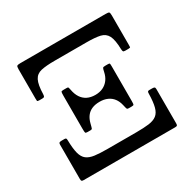

<svg xmlns="http://www.w3.org/2000/svg" viewBox="-164 -917 1086 1083"><g transform="rotate(-30 379.0 -375.0)"><path d="M655.5 -750H102Q85 -750 80 -746.8Q75 -743.5 75 -726V-535Q75 -523 75.8 -519Q76.5 -515 89 -515H109Q120 -515 122.2 -519.8Q124.5 -524.5 125 -534Q126.5 -595 140.8 -622.8Q155 -650.5 187.2 -657.8Q219.5 -665 275 -665H482.5Q538.5 -665 570.5 -657.8Q602.5 -650.5 616.8 -622.8Q631 -595 632.5 -534Q633 -524.5 635.2 -519.8Q637.5 -515 648.5 -515H668.5Q681.5 -515 682 -519Q682.5 -523 682.5 -535V-726Q682.5 -743.5 677.8 -746.8Q673 -750 655.5 -750ZM472.5 -85H285Q235.5 -85 203 -89.2Q170.5 -93.5 151.5 -108Q132.5 -122.5 124.2 -153.8Q116 -185 115 -239Q115 -249 112.5 -252Q110 -255 103 -255H84Q74.5 -255 69.8 -252.5Q65 -250 65 -240V-17Q65 -6.5 68 -3.2Q71 0 81 0H676.5Q686.5 0 689.5 -3.2Q692.5 -6.5 692.5 -17V-240Q692.5 -250 687.8 -252.5Q683 -255 673.5 -255H654.5Q648 -255 645.2 -252Q642.5 -249 642.5 -239Q641.5 -185 633.2 -153.8Q625 -122.5 606 -108Q587 -93.5 554.5 -89.2Q522 -85 472.5 -85ZM520.5 -224Q534 -224 536.2 -227.5Q538.5 -231 538.5 -251V-477Q538.5 -493 536.8 -495.5Q535 -498 524.5 -498H510Q496 -498 492.8 -494.5Q489.5 -491 485.5 -471Q480 -443.5 465.5 -423.8Q451 -404 429 -393.5Q407 -383 379 -383Q349 -383 327 -394Q305 -405 291 -426.2Q277 -447.5 271.5 -479Q268.5 -493.5 266.8 -495.8Q265 -498 256 -498H237.5Q224 -498 221.8 -494.5Q219.5 -491 219.5 -469V-257Q219.5 -232.5 221.5 -228.2Q223.5 -224 235.5 -224H254Q263 -224 265.2 -228.2Q267.5 -232.5 273.5 -257Q280 -284 293.8 -302Q307.5 -320 328.8 -329Q350 -338 379 -338Q407.5 -338 429.2 -328.2Q451 -318.5 465 -300Q479 -281.5 485 -255Q490 -231.5 492.5 -227.8Q495 -224 504 -224Z"/></g></svg>

Font: Besley
Style: Regular
Weight: 400
Designer: Owen Earl
Foundry: indestructible type*
Version: Version 4.000